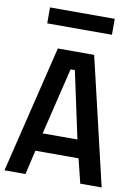

<svg xmlns="http://www.w3.org/2000/svg" viewBox="-93 -913 687 973"><g transform="rotate(10 250.0 -426.5)"><path d="M84 -853H417V-771H84ZM0 0 159 -655H346L500 0H390L359 -125H137L108 0ZM337 -218 263 -562H241L158 -218Z"/></g></svg>

Font: Lekton
Style: Bold
Weight: 700
Designer: Paolo Mazzetti, Luciano Perondi, Raffaele Flato, Elena Papassissa, Emilio Macchia, Michela Povoleri, Tobias Seemiller, R
Version: Version 34.000